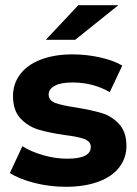

<svg xmlns="http://www.w3.org/2000/svg" viewBox="-20 -711 528 738"><path d="M18 -46 66 -149Q99 -128 146 -114.5Q193 -101 238 -101Q329 -101 329 -146Q329 -167 304.5 -176.5Q280 -186 228 -192Q167 -201 127.5 -213Q88 -225 59 -255.5Q30 -286 30 -342Q30 -389 57.5 -425.5Q85 -462 137 -482Q189 -502 259 -502Q312 -502 364 -490.5Q416 -479 450 -459L402 -357Q337 -394 259 -394Q213 -394 190 -381Q167 -368 167 -348Q167 -325 192 -315.5Q217 -306 271 -298Q332 -288 370.5 -276.5Q409 -265 437.5 -234.5Q466 -204 466 -150Q466 -104 438.5 -68Q411 -32 358 -12.5Q305 7 233 7Q171 7 112 -8Q53 -23 18 -46ZM281 -691H435L269 -558H156Z"/></svg>

Font: Montserrat Ace
Style: Bold
Weight: 700
Designer: Julieta Ulanovsky
Foundry: Julieta Ulanovsky
Version: Version 1